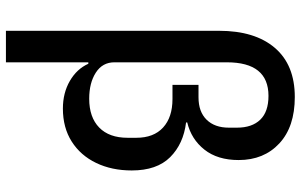

<svg xmlns="http://www.w3.org/2000/svg" viewBox="-208 -622 1039 664"><g transform="rotate(90 312.0 -289.5)"><path d="M86 -527Q86 -651 145 -720Q204 -789 315 -789Q418 -789 475.5 -735.5Q533 -682 533 -595Q533 -522 497 -476.5Q461 -431 403 -417V-413Q477 -404 523 -358Q569 -312 569 -225Q569 -156 543 -102Q517 -48 469 -17.5Q421 13 355 13Q301 13 259.5 -11Q218 -35 200 -75H195V210H86ZM316 -456Q366 -456 393.5 -484Q421 -512 421 -561V-589Q421 -641 393.5 -669.5Q366 -698 311 -698Q195 -698 195 -554V-165Q195 -124 230.5 -101Q266 -78 321 -78Q385 -78 420.5 -112.5Q456 -147 456 -211V-241Q456 -301 420.5 -333.5Q385 -366 322 -366H273V-456Z"/></g></svg>

Font: IBM Plex Sans JP Medm
Style: Regular
Weight: 500
Designer: Mike Abbink; Paul van der Laan; Pieter van Rosmalen; Wujin Sim; Yejin Wi; Jinhee Kim; Boomi Park; Yona Kim; Kichan Ma
Foundry: Sandoll Inc.
Version: Version 1.002